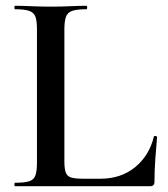

<svg xmlns="http://www.w3.org/2000/svg" viewBox="-20 -645 581 665"><path d="M203 -543V-85Q203 -60 208 -47Q213 -34 227 -30Q241 -26 268 -26H328Q399 -26 448 -66Q497 -106 513 -172Q514 -175 519 -174Q524 -173 524 -170Q521 -139 518 -95.5Q515 -52 515 -15Q515 0 500 0H32Q30 0 30 -6Q30 -12 32 -12Q64 -12 80.5 -17Q97 -22 102.5 -37Q108 -52 108 -81V-544Q108 -573 102.5 -587.5Q97 -602 80.5 -607.5Q64 -613 32 -613Q30 -613 30 -619Q30 -625 32 -625Q56 -625 88 -623.5Q120 -622 155 -622Q192 -622 223.5 -623.5Q255 -625 279 -625Q282 -625 282 -619Q282 -613 279 -613Q247 -613 230.5 -607.5Q214 -602 208.5 -587Q203 -572 203 -543Z"/></svg>

Font: Cormorant SemiBold
Style: Regular
Weight: 600
Designer: Christian Thalmann (Catharsis Fonts)
Foundry: Catharsis Fonts
Version: Version 4.000